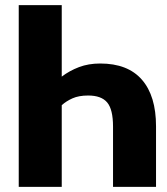

<svg xmlns="http://www.w3.org/2000/svg" viewBox="-20 -731 655 751"><path d="M371.8 -482.6Q480 -482.6 535.1 -419.2Q590.3 -355.9 590.3 -236.9V0H422.1V-235.9Q422.1 -303.1 399.2 -330.3Q376.4 -357.4 324.6 -357.4Q288.2 -357.4 263.6 -346.4Q239 -335.4 221.5 -319.5V0H53.3V-710.8H221.5V-431.3Q251.8 -454.4 289 -468.5Q326.2 -482.6 371.8 -482.6Z"/></svg>

Font: FiraCode Nerd Font Mono
Style: Bold
Weight: 700
Monospace: yes
Designer: Carrois Corporate, Edenspiekermann AG, Nikita Prokopov
Foundry: Carrois Corporate, Edenspiekermann AG, Nikita Prokopov
Version: Version 6.002;Nerd Fonts 3.3.0